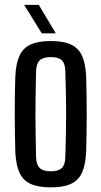

<svg xmlns="http://www.w3.org/2000/svg" viewBox="-20 -780 426 807"><path d="M193.5 7.5Q140.5 7.5 108.5 -7.2Q76.5 -22 61.8 -54.5Q47 -87 44.5 -140Q43.5 -174.5 42.8 -215.2Q42 -256 42 -299Q42 -342 42.5 -383.2Q43 -424.5 44.5 -460Q47 -513 61.8 -545.5Q76.5 -578 108.2 -592.8Q140 -607.5 193.5 -607.5Q247.5 -607.5 279 -592.5Q310.5 -577.5 325 -545.2Q339.5 -513 342 -460Q343 -425.5 343.8 -384.5Q344.5 -343.5 344.5 -300.8Q344.5 -258 343.8 -216.8Q343 -175.5 342 -140Q339.5 -87.5 325 -55Q310.5 -22.5 279 -7.5Q247.5 7.5 193.5 7.5ZM193.5 -60Q226 -60 240 -73.8Q254 -87.5 254.5 -120Q256 -169 257 -213Q258 -257 258 -300Q258 -343 257 -387.2Q256 -431.5 254.5 -480Q254 -512.5 240.2 -526.2Q226.5 -540 193.5 -540Q161 -540 146.8 -526.2Q132.5 -512.5 131.5 -480Q130.5 -431.5 129.8 -387.2Q129 -343 129 -300Q129 -257 129.8 -212.8Q130.5 -168.5 131.5 -120Q132.5 -87.5 147 -73.8Q161.5 -60 193.5 -60ZM155.5 -640 81.5 -759.5H143L214.5 -640Z"/></svg>

Font: Big Shoulders Display Thin SemiBold
Style: Regular
Weight: 600
Version: Version 2.002